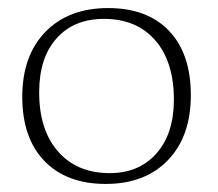

<svg xmlns="http://www.w3.org/2000/svg" viewBox="-20 -436 541 476"><path d="M248 -416Q345.2 -416 399.2 -359.4Q453.1 -302.7 453.1 -200.2Q453.1 -97.7 396.2 -38.8Q339.4 20 242.2 20Q145 20 90.1 -36.9Q35.2 -93.8 35.2 -195.8Q35.2 -297.9 92.5 -356.9Q149.9 -416 248 -416ZM77.1 -207Q77.1 -113.8 124 -60.3Q170.9 -6.8 252 -6.8Q324.7 -6.8 367.9 -55.7Q411.1 -104.5 411.1 -189Q411.1 -282.7 365 -335.9Q318.8 -389.2 237.8 -389.2Q163.6 -389.2 120.4 -341.1Q77.1 -293 77.1 -207Z"/></svg>

Font: Halibut Thin
Style: Regular
Weight: 250
Designer: Matteo Maggi
Foundry: Collletttivo
Version: Version 3.080 | FøM Fix